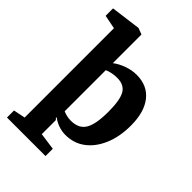

<svg xmlns="http://www.w3.org/2000/svg" viewBox="-252 -797 1061 1061"><g transform="rotate(45 278.0 -267.0)"><path d="M15 165V110L84 96V-602L3 -618V-676L179 -699L216 -685V-461Q245 -483 282 -496Q319 -509 355 -509Q439 -509 485 -451Q531 -393 531 -288Q531 -201 503 -135Q475 -69 426 -32Q377 5 311 5Q283 5 256 -4.5Q229 -14 209 -30L207 -25L216 -16V94L316 108V165ZM277 -72Q338 -72 363.5 -114Q389 -156 389 -254Q389 -346 367 -383.5Q345 -421 291 -421Q272 -421 252.5 -417.5Q233 -414 216 -406V-85Q229 -79 244.5 -75.5Q260 -72 277 -72Z"/></g></svg>

Font: Faustina Light
Style: Bold
Weight: 700
Version: Version 1.200